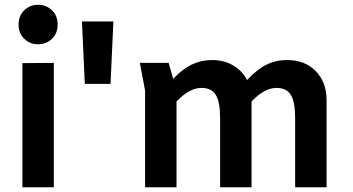

<svg xmlns="http://www.w3.org/2000/svg" viewBox="-20 -786 1480 806"><path d="M58 -683Q58 -720 82 -743Q106 -766 140 -766Q174 -766 198 -743Q222 -720 222 -683Q222 -646 198 -623Q174 -600 140 -600Q106 -600 82 -623Q58 -646 58 -683ZM206 -522V0H74V-521Z M324 -696H456L444 -434H336Z M1351 -365V0H1219V-290Q1219 -358 1201 -387.5Q1183 -417 1141 -417Q1090 -417 1036 -360V0H904V-290Q904 -358 886 -387.5Q868 -417 826 -417Q775 -417 721 -360V0H589V-406L567 -522H688L707 -455Q747 -497 786 -515.5Q825 -534 870 -534Q920 -534 958.5 -511.5Q997 -489 1017 -450Q1059 -495 1098.5 -514.5Q1138 -534 1185 -534Q1260 -534 1305.5 -487.5Q1351 -441 1351 -365Z"/></svg>

Font: AmikoBold
Style: Bold
Weight: 700
Designer: Pablo Impallari, Rodrigo Fuenzalida, Andres Torresi
Foundry: Impallari Type
Version: Version 1.000; ttfautohint (v1.3)